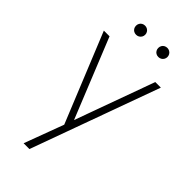

<svg xmlns="http://www.w3.org/2000/svg" viewBox="-296 -793 1098 1098"><g transform="rotate(45 253.0 -243.5)"><path d="M151 240 256 -42 257 42 20 -540H66L278 -16H246L436 -540H481L198 240ZM167 -653.5Q156.5 -653.5 148 -658.2Q139.5 -663 134.8 -671.5Q130 -680 130 -690Q130 -700.5 134.8 -709Q139.5 -717.5 148 -722.2Q156.5 -727 167 -727Q177 -727 185.5 -722.2Q194 -717.5 199 -709Q204 -700.5 204 -690Q204 -680 199 -671.5Q194 -663 185.5 -658.2Q177 -653.5 167 -653.5ZM347 -653.5Q336.5 -653.5 328 -658.2Q319.5 -663 314.8 -671.5Q310 -680 310 -690Q310 -700.5 314.8 -709Q319.5 -717.5 328 -722.2Q336.5 -727 347 -727Q357 -727 365.5 -722.2Q374 -717.5 379 -709Q384 -700.5 384 -690Q384 -680 379 -671.5Q374 -663 365.5 -658.2Q357 -653.5 347 -653.5Z"/></g></svg>

Font: Hauora
Style: Regular
Weight: 400
Designer: Wayne Shih
Foundry: WCYS
Version: Version 1.001